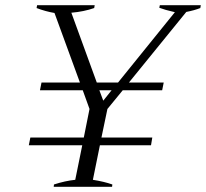

<svg xmlns="http://www.w3.org/2000/svg" viewBox="-20 -720 794 740"><path d="M754 -700 752 -689Q729 -680 698 -674L477 -402H611L605 -372H453L394 -300L371 -190H567L562 -160H365L338 -27Q382 -20 413 -9L412 0H187L188 -9Q231 -23 270 -27L297 -160H91L97 -190H303L325 -300L299 -372H134L140 -402H288L190 -670Q155 -676 121 -689L123 -700H345L343 -689Q303 -675 255 -671L353 -402H435L654 -673Q615 -682 594 -690L596 -700ZM410 -372H363L378 -332Z"/></svg>

Font: Trirong Light
Style: Italic
Weight: 300
Italic angle: -12°
Designer: Katatrad Team
Foundry: CadsonDemak
Version: Version 1.001